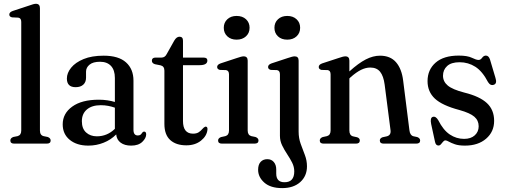

<svg xmlns="http://www.w3.org/2000/svg" viewBox="-20 -757 2666 1012"><path d="M190.5 -714V-69Q190.5 -44.5 209.5 -39.5L231.5 -35Q247 -29 247 -16.5Q247 0 226.5 0H54.5Q34.5 0 34.5 -16.5Q34.5 -29 50 -35L73 -39.5Q92 -45 92 -69V-641.5Q92 -661.5 76.5 -664L43.5 -665.5Q29 -668.5 29 -680.5Q29 -693 48 -699.5L133 -727.5Q158.5 -737 169 -737Q190.5 -737 190.5 -714Z M310.5 -101.5Q310.5 -159 360.8 -195.2Q411 -231.5 501 -231.5Q525 -231.5 546.2 -228.2Q567.5 -225 585.5 -219.5V-346Q585.5 -387.5 565 -409.5Q544.5 -431.5 507 -431.5Q470.5 -431.5 452 -416.2Q433.5 -401 433.5 -379.5V-347.5Q433.5 -324 419 -310.8Q404.5 -297.5 378.5 -297.5Q332.5 -297.5 332.5 -343Q332.5 -372.5 355 -400.2Q377.5 -428 420.8 -445.8Q464 -463.5 526.5 -463.5Q605 -463.5 644.2 -428.2Q683.5 -393 683.5 -332V-73Q683.5 -43 706.5 -43Q715.5 -43 720.8 -47Q726 -51 729 -57Q734.5 -63.5 739 -63.5Q750.5 -63.5 750.5 -49Q750.5 -29 730 -9.2Q709.5 10.5 671 10.5Q637 10.5 616 -5Q595 -20.5 592.5 -48.5Q564.5 -20 526.2 -4.8Q488 10.5 445.5 10.5Q385 10.5 347.8 -19.8Q310.5 -50 310.5 -101.5ZM411.5 -118Q411.5 -79 433.8 -58.8Q456 -38.5 490.5 -38.5Q545 -38.5 585.5 -78V-189.5Q568.5 -195.5 550.2 -199Q532 -202.5 511 -202.5Q464.5 -202.5 438 -180Q411.5 -157.5 411.5 -118Z M827 -412.5 797 -418.5Q780.5 -423.5 780.5 -437Q780.5 -453.5 800 -453.5H831.5Q850 -453.5 859.5 -473.5L898.5 -543Q910.5 -563.5 926 -563.5Q944.5 -563.5 944.5 -542.5V-453.5H1052.5Q1073 -453.5 1073 -438Q1073 -413.5 1032 -413.5H944.5V-119.5Q944.5 -52.5 997.5 -52.5Q1016.5 -52.5 1027.8 -60.2Q1039 -68 1046.5 -77Q1054 -86 1062 -89.5Q1075 -91 1073.5 -73.5Q1070 -40 1039.2 -15.5Q1008.5 9 962 9Q908 9 877.2 -19Q846.5 -47 846.5 -104V-384.5Q846.5 -407.5 827 -412.5Z M1227 -548Q1197 -548 1178.2 -565.5Q1159.5 -583 1159.5 -610.5Q1159.5 -638 1178.2 -655.5Q1197 -673 1227 -673Q1258 -673 1276.8 -655.5Q1295.5 -638 1295.5 -610.5Q1295.5 -583 1276.5 -565.5Q1257.5 -548 1227 -548ZM1285.5 -437.5V-69Q1285.5 -45 1304.5 -39.5L1326.5 -35Q1342.5 -29 1342.5 -16.5Q1342.5 0 1321.5 0H1150Q1129.5 0 1129.5 -16.5Q1129.5 -28.5 1145 -34.5L1168 -39.5Q1187 -45 1187 -69V-365Q1187 -385 1171.5 -387.5L1139 -388.5Q1124.5 -392 1124.5 -404Q1124.5 -416.5 1143 -423L1228 -451Q1253.5 -460 1264 -460Q1285.5 -460 1285.5 -437.5Z M1494 -548Q1463.5 -548 1445 -565.5Q1426.5 -583 1426.5 -610.5Q1426.5 -638 1445.2 -655.5Q1464 -673 1494 -673Q1524.5 -673 1543.2 -655.5Q1562 -638 1562 -610.5Q1562 -583 1543.2 -565.5Q1524.5 -548 1494 -548ZM1554 -63Q1554 -28.5 1565 1.5Q1576 31.5 1587 60.2Q1598 89 1598 119.5Q1598 171 1562.5 202.8Q1527 234.5 1467.5 234.5Q1406 234.5 1373.2 205.5Q1340.5 176.5 1340.5 138Q1340.5 110.5 1353.8 96.2Q1367 82 1389 82Q1410.5 82 1423.2 97Q1436 112 1436 136.5V158Q1436 204 1480 203.5Q1531 203.5 1531 146.5Q1531 122.5 1519.8 100.2Q1508.5 78 1493.5 55.5Q1478.5 33 1467 9.2Q1455.5 -14.5 1455.5 -41V-365Q1455.5 -385 1440 -387.5L1407.5 -388.5Q1393 -392 1393 -404Q1393 -416.5 1411.5 -423L1496.5 -451Q1522.5 -460 1533 -460Q1554 -460 1554 -437.5Z M1821.5 -437.5V-380.5Q1869.5 -424 1908 -443.8Q1946.5 -463.5 1983 -463.5Q2037.5 -463.5 2067.5 -428.8Q2097.5 -394 2105 -332L2138 -70.5Q2141 -44 2158.5 -39L2179.5 -34.5Q2194.5 -28.5 2194.5 -16.5Q2194.5 0 2174 0H2001.5Q1982 0 1982 -17Q1982 -28 1996 -33.5L2019 -38.5Q2041.5 -44.5 2038.5 -70L2007.5 -310.5Q2001.5 -356.5 1983.5 -378.8Q1965.5 -401 1931.5 -401Q1908 -401 1883 -388.8Q1858 -376.5 1828 -350L1821.5 -343.5V-69Q1821.5 -44 1840 -38.5L1862.5 -33.5Q1876.5 -28.5 1876.5 -17Q1876.5 0 1856.5 0H1685.5Q1665.5 0 1665.5 -16.5Q1665.5 -28.5 1680.5 -34.5L1703.5 -39.5Q1722.5 -45 1722.5 -69V-365Q1722.5 -385 1707.5 -387.5L1674.5 -388.5Q1660 -392 1660 -404Q1660 -416.5 1678.5 -423L1764 -451Q1789.5 -460 1800 -460Q1821.5 -460 1821.5 -437.5Z M2426 -25Q2462 -25 2482.5 -43.8Q2503 -62.5 2503 -91.5Q2503 -122 2480.2 -141.8Q2457.5 -161.5 2402 -177Q2311 -201 2272.2 -237.2Q2233.5 -273.5 2233.5 -329.5Q2233.5 -389.5 2276 -426.8Q2318.5 -464 2398 -464Q2443.5 -464 2467 -452.5Q2490.5 -441 2502.5 -441Q2513 -441 2521.2 -452.5Q2529.5 -464 2541 -464Q2555.5 -464 2562.5 -444L2591.5 -346.5Q2601 -317 2583.5 -310.5Q2565.5 -303.5 2552.5 -324Q2523 -381 2485.5 -405Q2448 -429 2402.5 -429Q2358.5 -429 2336.8 -409Q2315 -389 2315 -358Q2315 -327 2340.2 -306Q2365.5 -285 2427.5 -269Q2508.5 -249 2546.5 -213.5Q2584.5 -178 2584.5 -120Q2584.5 -62.5 2542.2 -26Q2500 10.5 2430.5 10.5Q2398 10.5 2378 3.5Q2358 -3.5 2346.2 -10.2Q2334.5 -17 2328 -17Q2321 -17 2315.5 -10.2Q2310 -3.5 2304.2 3.2Q2298.5 10 2291 10Q2277 10 2273 -9L2252.5 -103.5Q2246 -136 2261 -141Q2277 -146 2290.5 -122.5Q2316.5 -71 2351 -48Q2385.5 -25 2426 -25Z"/></svg>

Font: Fraunces 72pt Soft
Style: Regular
Weight: 400
Version: Version 1.000;[b76b70a41]